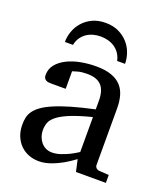

<svg xmlns="http://www.w3.org/2000/svg" viewBox="-132 -790 773 893"><g transform="rotate(20 254.5 -343.5)"><path d="M331.1 -267.1Q263.7 -250 224.1 -233.4Q184.6 -216.8 164.3 -200Q144 -183.1 138.4 -165.8Q132.8 -148.4 132.8 -129.9Q132.8 -114.3 137.9 -99.4Q143.1 -84.5 152.6 -72.8Q162.1 -61 176 -54Q189.9 -46.9 208 -46.9Q228 -46.9 249.8 -54.2Q271.5 -61.5 289.6 -70.3Q310.5 -80.6 331.1 -94.2ZM344.2 0 331.1 -59.1Q304.7 -39.1 276.9 -23.4Q264.6 -16.6 251 -10.3Q237.3 -3.9 222.9 1.2Q208.5 6.3 193.6 9.3Q178.7 12.2 164.1 12.2Q136.7 12.2 113 2.9Q89.4 -6.3 71.8 -23.9Q54.2 -41.5 44.2 -66.4Q34.2 -91.3 34.2 -123Q34.2 -141.6 37.8 -158.2Q41.5 -174.8 52.7 -190.4Q64 -206.1 84.2 -220.5Q104.5 -234.9 137.5 -249Q170.4 -263.2 218 -277.1Q265.6 -291 331.1 -305.2V-348.1Q331.1 -398.4 308.6 -422.6Q286.1 -446.8 237.8 -446.8Q211.4 -446.8 192.9 -441.9Q174.3 -437 167 -434.1V-347.2H94.2Q87.4 -347.2 80.8 -348.1Q74.2 -349.1 68.8 -352.3Q63.5 -355.5 60.3 -361.1Q57.1 -366.7 57.1 -376Q57.1 -406.7 75.7 -429Q94.2 -451.2 124 -465.8Q153.8 -480.5 190.9 -487.3Q228 -494.1 265.1 -494.1Q311.5 -494.1 342 -482.9Q372.6 -471.7 390.4 -451.7Q408.2 -431.6 415.5 -404.3Q422.9 -377 422.9 -344.2V-64Q422.9 -54.7 429 -48.8Q435.1 -43 443.8 -42L492.2 -39.1V0ZM347.7 -550.8Q342.8 -572.3 332 -587.6Q321.3 -603 306.4 -612.8Q291.5 -622.6 273.9 -627.2Q256.3 -631.8 237.8 -631.8Q219.2 -631.8 201.7 -627.2Q184.1 -622.6 169.4 -612.8Q154.8 -603 144 -587.6Q133.3 -572.3 128.9 -550.8H88.9Q88.9 -577.1 98.1 -603.5Q107.4 -629.9 126 -651.1Q144.5 -672.4 172.4 -685.8Q200.2 -699.2 237.8 -699.2Q274.9 -699.2 302.7 -685.8Q330.6 -672.4 349.4 -651.1Q368.2 -629.9 377.4 -603.5Q386.7 -577.1 386.7 -550.8Z"/></g></svg>

Font: Charis SIL Phon
Style: Regular
Weight: 400
Foundry: SIL International
Version: Version 5.000